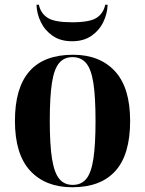

<svg xmlns="http://www.w3.org/2000/svg" viewBox="-20 -780 613 810"><path d="M285 10Q172 10 107.5 -59.5Q43 -129 43 -270Q43 -549 288 -549Q401 -549 465 -479.5Q529 -410 529 -270Q529 -128 467 -59Q405 10 285 10ZM287 0Q323 0 344 -25.5Q365 -51 374 -110Q383 -169 383 -270Q383 -371 374 -429.5Q365 -488 343.5 -513.5Q322 -539 286 -539Q250 -539 229 -513.5Q208 -488 199 -429.5Q190 -371 190 -270Q190 -169 199.5 -110Q209 -51 230 -25.5Q251 0 287 0ZM284 -606Q235 -606 202 -629Q169 -652 152 -687.5Q135 -723 134 -760H144Q152 -723 181.5 -704.5Q211 -686 284 -686Q358 -686 387 -704.5Q416 -723 424 -760H434Q433 -723 416 -687.5Q399 -652 366 -629Q333 -606 284 -606Z"/></svg>

Font: Noto Serif Display SemiCondensed
Style: Bold
Weight: 700
Width: 4
Designer: Monotype Design Team
Foundry: Monotype Imaging Inc.
Version: Version 2.009